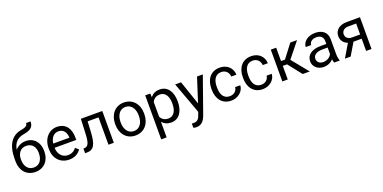

<svg xmlns="http://www.w3.org/2000/svg" viewBox="-12 -1773 5977 3000"><g transform="rotate(-20 2976.0 -273.0)"><path d="M301.3 -496.6C246.6 -496.6 201.2 -479.5 162.6 -450.2C149.4 -439.9 137.2 -428.7 126 -415.5C128.9 -433.1 132.8 -449.2 137.7 -463.9C166.5 -550.3 226.6 -590.3 302.7 -605C407.2 -624.5 481 -647.5 481 -758.8H406.7C406.7 -712.4 368.2 -694.3 285.2 -680.2C143.1 -652.8 46.9 -533.2 46.9 -293.9V-248.5C46.9 -100.1 137.2 10.3 285.6 10.3C434.1 10.3 523.4 -97.7 523.4 -244.1V-256.8C523.4 -394 440.4 -496.6 301.3 -496.6ZM284.7 -423.3C385.7 -423.3 433.1 -345.7 433.1 -256.8V-244.1C433.1 -146.5 386.2 -63.5 285.6 -63.5C184.6 -63.5 136.7 -146.5 136.7 -244.1V-256.8C136.7 -345.2 184.6 -423.3 284.7 -423.3Z M847.7 9.8C948.7 9.8 1008.8 -37.1 1043.9 -87.9L992.7 -132.8C957.5 -86.9 913.6 -63 852.5 -63C778.3 -63 726.1 -109.4 704.1 -174.8C696.8 -195.8 693.4 -218.8 692.9 -242.7H1053.2V-285.2C1053.2 -432.6 980 -538.1 835.4 -538.1C708.5 -538.1 602.5 -433.6 602.5 -267.6V-247.1C602.5 -99.6 700.2 9.8 847.7 9.8ZM702.6 -349.1C723.1 -421.4 769.5 -464.8 835.4 -464.8C923.3 -464.8 962.4 -394 963.9 -319.8V-312H695.8C697.3 -325.2 699.7 -337.4 702.6 -349.1Z M1233.4 -528.3 1223.6 -299.8C1217.8 -138.7 1195.8 -82 1130.4 -78.1L1111.8 -76.7L1112.3 0H1141.6C1255.9 0 1298.3 -75.7 1310.1 -273.9L1319.3 -454.6H1500.5V0H1589.8V-528.3Z M1709 -257.3C1709 -105 1801.8 9.8 1950.2 9.8C2099.6 9.8 2190.9 -105 2190.9 -257.3V-270.5C2190.9 -423.3 2098.6 -538.1 1949.2 -538.1C1802.2 -538.1 1709 -423.3 1709 -270.5ZM1798.8 -270.5C1798.8 -373.5 1849.6 -464.8 1949.2 -464.8C2050.3 -464.8 2101.1 -373.5 2101.1 -270.5V-257.3C2101.1 -153.3 2050.3 -63.5 1950.2 -63.5C1849.6 -63.5 1798.8 -153.3 1798.8 -257.3Z M2749 -269C2749 -430.7 2675.8 -538.1 2543.9 -538.1C2480 -538.1 2430.7 -514.2 2396.5 -472.2C2394.5 -469.7 2392.6 -467.8 2391.1 -465.3L2387.2 -528.3H2303.7V203.1H2393.6V-56.2L2395.5 -54.2C2430.7 -13.2 2480.5 9.8 2545.4 9.8C2675.3 9.8 2749 -103.5 2749 -258.8ZM2658.7 -258.8C2658.7 -150.9 2617.7 -63.5 2521.5 -63.5C2476.1 -63.5 2443.4 -78.6 2419.9 -102.5C2409.7 -113.8 2400.9 -126 2393.6 -140.1V-384.8C2399.9 -397.5 2407.2 -409.2 2416 -419.4C2439 -446.3 2472.2 -463.4 2520.5 -463.4C2616.2 -463.4 2658.7 -377 2658.7 -269Z M2899.4 -528.3H2801.8L2994.1 -3.4L2973.1 53.2C2953.6 111.8 2923.3 136.7 2863.8 136.7C2858.4 136.7 2843.3 134.8 2837.4 134.8V205.6C2849.6 209.5 2872.6 213.4 2889.2 213.4C2988.8 213.4 3025.4 132.8 3045.4 82.5L3261.7 -528.3H3165L3036.6 -127.9Z M3543 -63.5C3434.1 -63.5 3399.9 -157.2 3399.9 -254.9V-273.4C3399.9 -370.1 3435.1 -464.8 3543 -464.8C3614.3 -464.8 3664.1 -414.6 3668 -344.7H3753.4C3749.5 -459.5 3663.6 -538.1 3543.5 -538.1C3387.2 -538.1 3310.5 -419.9 3310.5 -273.4V-254.9C3310.5 -108.4 3387.7 9.8 3543.5 9.8C3655.8 9.8 3749.5 -68.8 3753.4 -168.9H3668C3662.6 -104 3608.9 -63.5 3543 -63.5Z M4065.9 -63.5C3957 -63.5 3922.9 -157.2 3922.9 -254.9V-273.4C3922.9 -370.1 3958 -464.8 4065.9 -464.8C4137.2 -464.8 4187 -414.6 4190.9 -344.7H4276.4C4272.5 -459.5 4186.5 -538.1 4066.4 -538.1C3910.2 -538.1 3833.5 -419.9 3833.5 -273.4V-254.9C3833.5 -108.4 3910.6 9.8 4066.4 9.8C4178.7 9.8 4272.5 -68.8 4276.4 -168.9H4190.9C4185.5 -104 4131.8 -63.5 4065.9 -63.5Z M4481.4 -528.3H4391.6V0H4481.4V-225.6H4551.8L4730.5 0H4847.7L4624.5 -274.4L4828.1 -528.3H4715.8L4546.9 -306.2H4481.4Z M5241.2 -44.9C5244.6 -27.8 5248 -11.7 5252.4 0H5345.7V-7.3C5334 -34.2 5327.6 -75.7 5327.6 -116.2V-361.3C5327.6 -480 5245.1 -538.1 5129.4 -538.1C5002 -538.1 4918.9 -460.4 4918.9 -379.9L5008.8 -379.4C5008.8 -429.2 5055.2 -467.3 5124.5 -467.3C5198.7 -467.3 5237.8 -426.8 5237.8 -362.3V-315.9H5147C4997.6 -315.9 4906.7 -253.4 4906.7 -145C4906.7 -57.1 4978.5 9.8 5082.5 9.8C5140.6 9.8 5185.1 -11.7 5218.3 -39.6C5226.1 -45.9 5233.4 -52.7 5239.7 -60.1C5240.2 -55.2 5240.7 -50.3 5241.2 -44.9ZM5231.4 -136.2C5208.5 -97.2 5159.7 -65.4 5097.2 -65.4C5033.2 -65.4 4996.6 -104.5 4996.6 -153.8C4996.6 -218.3 5054.7 -255.9 5156.7 -255.9H5237.8V-147.9C5235.8 -144 5233.9 -140.1 5231.4 -136.2Z M5655.8 -528.3C5527.8 -528.3 5454.1 -459.5 5454.1 -365.2C5454.1 -318.8 5471.2 -278.8 5503.9 -249.5C5520 -235.8 5539.1 -225.1 5561 -216.8L5432.1 0H5527.3L5648.9 -203.6H5784.7V0H5874.5V-528.3ZM5599.6 -281.7C5560.1 -297.4 5543.9 -329.1 5543.9 -363.3C5543.9 -410.2 5577.6 -455.6 5655.8 -455.6H5784.7V-273.9H5645.5C5627.4 -273.9 5612.3 -276.4 5599.6 -281.7Z"/></g></svg>

Font: Bert Sans
Style: Regular
Weight: 400
Designer: Christian Robertson (Google), Cristiano Sobral
Foundry: Google, Cristiano Sobral
Version: Version 3.101